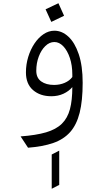

<svg xmlns="http://www.w3.org/2000/svg" viewBox="-20 -902 560 1188"><path d="M297.5 -766.5 262 -844.5 341.5 -882 376.5 -804.5ZM153.5 12 107.5 -58Q203 -65 265 -83.2Q327 -101.5 362.5 -136.2Q398 -171 412.8 -226.5Q427.5 -282 427.5 -363Q406 -337.5 372.5 -322Q339 -306.5 297.5 -306.5Q228.5 -306.5 184.5 -344.5Q140.5 -382.5 140.5 -454Q140.5 -504 154.8 -550.2Q169 -596.5 193.5 -633Q218 -669.5 249.8 -690.8Q281.5 -712 316.5 -712Q363.5 -712 403.2 -675.2Q443 -638.5 467.2 -566.8Q491.5 -495 491.5 -389.5Q491.5 -278.5 472.8 -204Q454 -129.5 413.8 -84.5Q373.5 -39.5 309.2 -17.2Q245 5 153.5 12ZM314.5 -376.5Q350.5 -376.5 380.5 -389.5Q410.5 -402.5 427.5 -425.5V-440.5Q427.5 -498 412.2 -543.5Q397 -589 371.8 -615.5Q346.5 -642 316.5 -642Q286 -642 260.5 -617.2Q235 -592.5 219.8 -552Q204.5 -511.5 204.5 -464Q204.5 -420 235 -398.2Q265.5 -376.5 314.5 -376.5ZM300 266V54L346.5 30V242Z"/></svg>

Font: Overpass Light
Style: Italic
Weight: 300
Italic angle: -10°
Designer: Delve Withrington, Dave Bailey, Thomas Jockin
Foundry: Delve Fonts LLC
Version: Version 4.000; ttfautohint (v1.8.3)